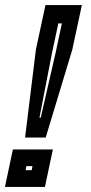

<svg xmlns="http://www.w3.org/2000/svg" viewBox="-56 -734 356 754"><path d="M42.5 -194 85 -539.5 122.5 -714H265.5L228 -539.5L123.5 -194ZM99 -272H104L162 -525L187 -642H173L148 -525ZM-36.5 0 -5.5 -147H151.5L120.5 0ZM44.5 -65.5H68.5L71.5 -81.5H47.5Z"/></svg>

Font: Tourney Thin
Style: Bold Italic
Weight: 700
Italic angle: -12°
Version: Version 1.015